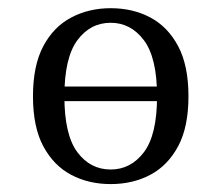

<svg xmlns="http://www.w3.org/2000/svg" viewBox="-20 -447 550 478"><path d="M80.6 -195.2V-231.5H389.5V-195.2ZM255.6 11.3Q200.8 11.3 157.3 -11.7Q113.7 -34.7 87.9 -82.7Q62.1 -130.6 62.1 -207.3Q62.1 -283.9 87.9 -332.3Q113.7 -380.6 157.7 -403.6Q201.6 -426.6 255.6 -426.6Q310.5 -426.6 354 -403.6Q397.6 -380.6 423.4 -332.3Q449.2 -283.9 449.2 -207.3Q449.2 -130.6 423.4 -82.7Q397.6 -34.7 354 -11.7Q310.5 11.3 255.6 11.3ZM255.6 -25Q305.6 -25 338.3 -68.1Q371 -111.3 371 -207.3Q371 -303.2 338.3 -346.8Q305.6 -390.3 255.6 -390.3Q204.8 -390.3 172.6 -346.8Q140.3 -303.2 140.3 -207.3Q140.3 -111.3 172.6 -68.1Q204.8 -25 255.6 -25Z"/></svg>

Font: Playfair 9pt Light
Style: Regular
Weight: 300
Designer: Claus Eggers Sørensen
Foundry: Claus Eggers Sørensen
Version: Version 2.001;gftools[0.9.30]